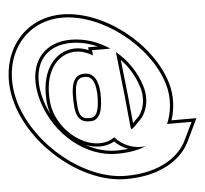

<svg xmlns="http://www.w3.org/2000/svg" viewBox="-179 -859 1261 1183"><g transform="rotate(-5 451.5 -267.5)"><path d="M354.4 -414C298.4 -414 266.1 -379 271.2 -248L271.5 -247C273.1 -147 305.2 -117 365.6 -119H366.6C424.3 -120 444 -180 441.9 -285C441.8 -286.6 441.7 -288.2 441.6 -289.8C440.6 -299.9 439.5 -310.3 438.3 -321.4C427.3 -389.5 394.9 -414 354.4 -414ZM311.6 -554C344.8 -554 381.1 -542.3 416.3 -521.6L412.6 -554H526.1C456.2 -601.8 373.8 -629.5 288.4 -630C98.4 -630 4.9 -478 68.4 -267C132.9 -56 320.4 96 510 95C589 95 647.6 82.8 691.1 63.3C622 74.7 547.4 44.7 502 -7.7C477.8 10.1 447.9 20.7 411.4 21C282.3 24 126.5 -116 125.6 -286C117.7 -459 205.6 -554 311.6 -554ZM558.4 -529.9 565 -471C589.9 -249 589.9 -249 606.7 -73C609.7 -37 609.4 -38 667.7 -99H668.7C707.4 -136 736.7 -217 708.1 -307C680.8 -396.3 627.3 -473.4 558.4 -529.9ZM834.1 -61H985.4L930.9 52C889.9 137 774.2 236 552.8 235C301.8 235 11.3 1 -71.6 -267C-153.3 -534 -4.1 -769 245.6 -770C490.6 -770 774.2 -552 848.1 -307C875.2 -218.5 862.2 -126.9 834.1 -61ZM354.4 -394C384 -394 408.2 -380 418.4 -318.7C419.7 -307.1 420.7 -297.2 421.7 -288.2C421.8 -285.7 421.8 -285.3 421.9 -284.3C424 -176.8 402.8 -140 366.5 -139H365.3C317.1 -137.4 293 -152.1 291.5 -247.3L291.4 -250.1L291.1 -251.3C290.8 -259.9 290.7 -266.2 290.7 -273.3C290.6 -380.5 316.8 -394 354.4 -394ZM323.2 24.5C352.3 35.6 382.8 41.7 411.7 41C444.8 40.8 474.4 32.3 499 18.2C523.7 42.3 552.4 59.8 582.1 71C559.8 73.7 536.6 75 510 75C446.3 75.3 382.2 57.2 323.2 24.5ZM123.2 -185.3C108.9 -212.9 96.8 -242.5 87.5 -272.8C74.7 -315.3 68.7 -355.1 68.6 -391C68.3 -525 148.6 -610 288.3 -610C344.4 -609.7 399.9 -596.6 450 -574H390.2L392.3 -556.1C364.6 -567.8 338.3 -574 311.6 -574C308.9 -574 306.1 -573.9 303.4 -573.8C186.1 -568.9 98 -460.3 105.6 -285.5C105.9 -249.4 112.2 -217 123.2 -185.3ZM584.2 -478.8C631.7 -429.5 668.2 -369.2 689 -301.1C714 -222.3 690.2 -152.7 660.3 -119H659.2L653.3 -112.8C642 -101 632 -90.6 625.7 -84.2C609.6 -252.4 609.3 -255 584.9 -473.2ZM863 -81C885 -147.6 892.3 -231 867.3 -312.8C790.7 -566.6 500.9 -790 245.5 -790C206.6 -789.8 169.8 -784.3 135.7 -773.9C-61.6 -713.9 -162.8 -496.7 -90.7 -261.1C-5.4 14.8 291 255 552.8 255C780.3 256 904.1 153.6 948.9 60.7L1017.2 -81Z"/></g></svg>

Font: Nordica Plus
Style: NordicaClassicRgOpOblOl
Weight: 500
Version: Version 1.01